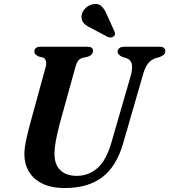

<svg xmlns="http://www.w3.org/2000/svg" viewBox="-20 -936 854 969"><path d="M542.5 -217.5 640.5 -556Q650 -592.5 645 -613.8Q640 -635 617 -643L600.5 -647.5Q573 -659 573.5 -675.5Q573.5 -686 582.2 -693Q591 -700 607.5 -700H785.5Q814 -700 814 -678Q814 -666 806.8 -659.5Q799.5 -653 784 -647.5L764 -642Q740.5 -633.5 725.5 -613.2Q710.5 -593 699.5 -552L601.5 -212.5Q567.5 -95 495.2 -41Q423 13 307.5 13Q238.5 13 193 -9.8Q147.5 -32.5 125 -71.5Q102.5 -110.5 103 -158.5Q103 -188.5 112.8 -232.8Q122.5 -277 132.5 -313.5L210 -596.5Q215 -613.5 211.8 -627.2Q208.5 -641 197.5 -645.5L174.5 -651Q162.5 -657.5 157.8 -662.8Q153 -668 153.5 -677.5Q153.5 -687 161.2 -693.5Q169 -700 183 -700H421Q449.5 -700 449.5 -679.5Q449.5 -670.5 442.8 -662Q436 -653.5 422 -649.5L395.5 -643.5Q381 -639 373.5 -628.2Q366 -617.5 360 -595.5L282 -314Q268 -260 261.5 -223.8Q255 -187.5 255 -162Q254.5 -105.5 284.5 -77Q314.5 -48.5 367 -48.5Q426 -48.5 471 -87Q516 -125.5 542.5 -217.5ZM519 -862.5 557.5 -778Q560 -771.5 560.2 -765Q560.5 -758.5 554 -752.5Q548 -747.5 539.8 -747Q531.5 -746.5 525 -749L442 -793Q417 -804.5 403.8 -818.2Q390.5 -832 391.5 -854.5Q392 -873 408 -891.2Q424 -909.5 448.5 -914.5Q476.5 -920 492 -905.2Q507.5 -890.5 519 -862.5Z"/></svg>

Font: Fraunces 9pt S000 SemiBold
Style: Italic
Weight: 600
Italic angle: -16°
Version: Version 1.000; ttfautohint (v1.8.3)